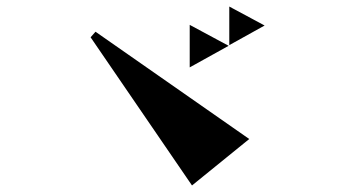

<svg xmlns="http://www.w3.org/2000/svg" viewBox="-20 -659 1040 587"><path d="M681 -521V-639L789 -581ZM560 -453V-583L679 -519ZM567 -92 257 -545 272 -562 742 -234Z"/></svg>

Font: Reggae One
Style: Regular
Weight: 400
Designer: Fontworks Inc.
Foundry: Fontworks Inc.
Version: Version 1.100